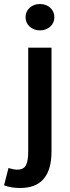

<svg xmlns="http://www.w3.org/2000/svg" viewBox="-66 -728 349 954"><path d="M132.3 -708Q163.1 -708 183.6 -689.5Q204.1 -670.9 204.1 -642.6Q204.1 -614.3 183.6 -595.7Q163.1 -577.1 132.3 -577.1Q102.1 -577.1 81.5 -595.7Q61 -614.3 61 -642.6Q61 -670.9 81.5 -689.5Q102.1 -708 132.3 -708ZM34.2 206.1Q-10.7 206.1 -45.9 192.9L-23.9 106.9Q2 114.7 18.1 115.2Q50.8 115.2 62.5 93.8Q74.2 72.3 74.2 26.9V-491.2H189.9V24.9Q189.9 206.1 34.2 206.1Z"/></svg>

Font: SourceSansPro-Semibold
Style: Regular
Weight: 600
Designer: Paul D. Hunt
Foundry: Adobe Systems Incorporated
Version: Version 2.020;PS 2.0;hotconv 1.0.86;makeotf.lib2.5.63406